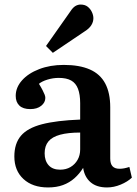

<svg xmlns="http://www.w3.org/2000/svg" viewBox="-20 -809 602 843"><path d="M191 14Q123 14 83 -23Q43 -60 43 -122Q43 -179 72 -213Q101 -247 164.5 -263.5Q228 -280 332 -284V-356Q332 -394 322.5 -419Q313 -444 292.5 -455.5Q272 -467 238 -467Q213 -467 188.5 -459.5Q164 -452 151 -441Q161 -425 167 -413Q173 -401 176 -393.5Q179 -386 179 -379Q179 -359 161 -344.5Q143 -330 113 -330Q81 -330 65 -345.5Q49 -361 49 -388Q49 -425 76.5 -456Q104 -487 152 -505.5Q200 -524 260 -524Q329 -524 374.5 -504Q420 -484 442 -442.5Q464 -401 464 -338V-113Q464 -90 474 -79Q484 -68 505 -68Q515 -68 525.5 -70Q536 -72 548 -76L559 -29Q540 -11 510 1.5Q480 14 450 14Q404 14 377.5 -9Q351 -32 345 -72Q329 -46 307 -26.5Q285 -7 256.5 3.5Q228 14 191 14ZM244 -64Q270 -64 289.5 -75.5Q309 -87 320.5 -107Q332 -127 332 -153V-227Q279 -227 244 -217.5Q209 -208 192.5 -188Q176 -168 176 -136Q176 -103 193.5 -83.5Q211 -64 244 -64ZM212 -577 182 -607 289 -759Q300 -776 311 -782.5Q322 -789 334 -789Q353 -789 365 -779.5Q377 -770 383.5 -756Q390 -742 390 -729Q390 -713 381 -698.5Q372 -684 353 -672Z"/></svg>

Font: Literata 18pt SemiBold
Style: Regular
Weight: 600
Designer: Latin by Veronika Burian and Jose Scaglione. Greek by Irene Vlachou. Cyrillic by Vera Evstafieva.
Foundry: TypeTogether
Version: Version 3.103;gftools[0.9.29]